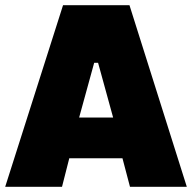

<svg xmlns="http://www.w3.org/2000/svg" viewBox="-34 -720 740 740"><path d="M-14 0H205L233 -110H438L467 0H686L465 -700H209ZM271 -267 329 -478H344L402 -267Z"/></svg>

Font: Fixel Text Black
Style: Regular
Weight: 900
Width: 4
Designer: AlfaBravo + MacPaw
Foundry: Kyrylo Tkachov, Marchela Mozhyna, Serhii Makarenko, Maria Weinstein, Zakhar Kryvoshyya
Version: Version 1.211